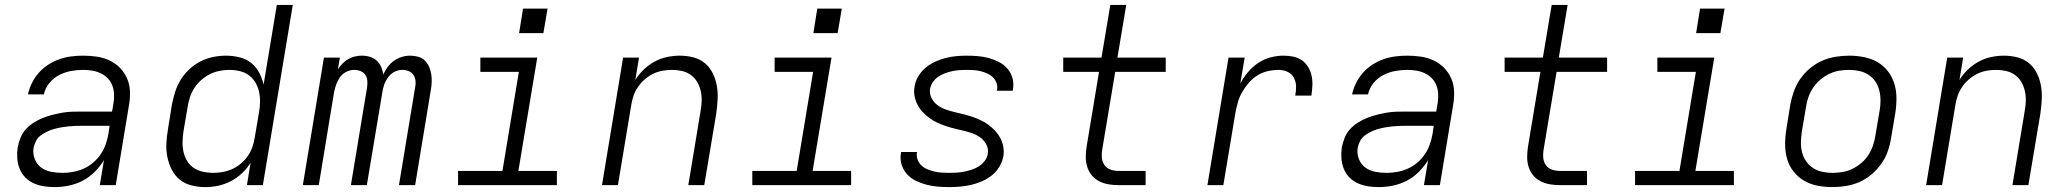

<svg xmlns="http://www.w3.org/2000/svg" viewBox="-20 -755 8440 783"><path d="M203 8Q203 8 203 8Q203 8 203 8H202Q180 8 158 4.5Q136 1 116.5 -8Q97 -17 82.5 -32Q68 -47 60 -67Q52 -87 50.5 -109Q49 -131 52 -154Q56 -173 63.5 -192.5Q71 -212 85.5 -228Q100 -244 118.5 -255.5Q137 -267 156 -274.5Q175 -282 195 -287Q215 -292 235 -295.5Q255 -299 275 -299.5Q295 -300 314 -300H437L443 -335Q446 -354 445 -372.5Q444 -391 437.5 -407.5Q431 -424 418.5 -436.5Q406 -449 390 -456.5Q374 -464 356 -467Q338 -470 319 -470Q295 -470 270 -465.5Q245 -461 221.5 -449Q198 -437 181 -416Q164 -395 159 -370H94Q99 -394 110.5 -417Q122 -440 139 -459Q156 -478 178 -492Q200 -506 223.5 -514Q247 -522 271 -525Q295 -528 319 -528Q347 -528 374.5 -524Q402 -520 426.5 -508.5Q451 -497 469.5 -478Q488 -459 498.5 -434.5Q509 -410 510 -382Q511 -354 506 -326L452 0H387L404 -102Q388 -76 366 -54Q344 -32 317 -18Q290 -4 260.5 2Q231 8 203 8ZM235 -50Q256 -50 278 -54Q300 -58 320.5 -67Q341 -76 359 -91Q377 -106 390 -125Q403 -144 410.5 -165Q418 -186 422 -208L427 -242H314Q300 -242 286 -241.5Q272 -241 257.5 -239.5Q243 -238 229 -235.5Q215 -233 200.5 -229Q186 -225 172.5 -218.5Q159 -212 146.5 -203Q134 -194 127 -180.5Q120 -167 117 -153Q113 -129 121.5 -107Q130 -85 147.5 -72Q165 -59 188 -54.5Q211 -50 235 -50Z M817 8Q788 8 760.5 1Q733 -6 712.5 -23Q692 -40 680 -64Q668 -88 662.5 -115Q657 -142 658.5 -170.5Q660 -199 665 -228L681 -328Q686 -354 694 -379.5Q702 -405 716.5 -429Q731 -453 752 -472.5Q773 -492 797.5 -504.5Q822 -517 848.5 -522.5Q875 -528 901 -528Q929 -528 956 -521.5Q983 -515 1003.5 -499Q1024 -483 1036.5 -459.5Q1049 -436 1055 -410L1109 -735H1174L1052 0H987L1002 -92Q988 -68 967 -48.5Q946 -29 921 -16Q896 -3 869.5 2.5Q843 8 817 8ZM849 -50Q868 -50 888 -53.5Q908 -57 927 -65.5Q946 -74 962.5 -88Q979 -102 991 -119.5Q1003 -137 1009.5 -156Q1016 -175 1019 -195L1036 -295Q1040 -317 1040.5 -338.5Q1041 -360 1036.5 -380.5Q1032 -401 1021.5 -418.5Q1011 -436 995 -448Q979 -460 958 -465Q937 -470 915 -470Q896 -470 875.5 -466Q855 -462 836 -452.5Q817 -443 800.5 -428.5Q784 -414 772.5 -396Q761 -378 754.5 -358Q748 -338 745 -318L728 -218Q725 -197 724.5 -176Q724 -155 728.5 -135Q733 -115 743.5 -98Q754 -81 770.5 -70Q787 -59 807.5 -54.5Q828 -50 849 -50Z M1215 0 1301 -520H1366L1358 -472Q1366 -485 1377 -496Q1388 -507 1401 -514.5Q1414 -522 1428.5 -525Q1443 -528 1456 -528Q1474 -528 1489.5 -523Q1505 -518 1516.5 -507.5Q1528 -497 1534.5 -482Q1541 -467 1543 -451Q1550 -467 1561 -482Q1572 -497 1587 -507.5Q1602 -518 1619 -523Q1636 -528 1653 -528Q1670 -528 1685.5 -523.5Q1701 -519 1712 -508.5Q1723 -498 1729.5 -483.5Q1736 -469 1738.5 -453.5Q1741 -438 1740.5 -421Q1740 -404 1737 -388L1673 0H1607L1673 -399Q1676 -412 1674.5 -425.5Q1673 -439 1666 -449.5Q1659 -460 1646.5 -465Q1634 -470 1621 -470Q1604 -470 1588.5 -462Q1573 -454 1562.5 -439.5Q1552 -425 1546.5 -409Q1541 -393 1539 -377L1476 0H1411L1477 -399Q1479 -412 1478 -425.5Q1477 -439 1470 -449.5Q1463 -460 1450.5 -465Q1438 -470 1424 -470Q1408 -470 1392 -462Q1376 -454 1366 -439.5Q1356 -425 1350.5 -409Q1345 -393 1342 -377L1280 0Z M1848 0V-58H2029L2096 -462H1939V-520H2171L2094 -58H2251V0ZM2196 -620H2097L2113 -720H2213Z M2435 0 2521 -520H2586L2571 -429Q2585 -452 2605.5 -471.5Q2626 -491 2650 -504Q2674 -517 2700.5 -522.5Q2727 -528 2752 -528Q2781 -528 2808 -521Q2835 -514 2855 -497Q2875 -480 2887 -455.5Q2899 -431 2903.5 -404Q2908 -377 2906.5 -349Q2905 -321 2901 -292L2852 0H2787L2837 -302Q2841 -323 2841.5 -344Q2842 -365 2837.5 -384.5Q2833 -404 2823 -421Q2813 -438 2797 -449.5Q2781 -461 2761 -465.5Q2741 -470 2720 -470Q2701 -470 2681.5 -466.5Q2662 -463 2643.5 -454Q2625 -445 2609 -431Q2593 -417 2581.5 -400Q2570 -383 2563.5 -364Q2557 -345 2554 -325L2500 0Z M3048 0V-58H3229L3296 -462H3139V-520H3371L3294 -58H3451V0ZM3396 -620H3297L3313 -720H3413Z M3851 8Q3827 8 3803.5 6Q3780 4 3757.5 -2Q3735 -8 3714.5 -18Q3694 -28 3679 -44.5Q3664 -61 3657 -83Q3650 -105 3654 -129Q3654 -131 3654.5 -132.5Q3655 -134 3655 -135H3720Q3720 -134 3720 -133.5Q3720 -133 3719 -132Q3717 -117 3722.5 -103Q3728 -89 3738.5 -79.5Q3749 -70 3762.5 -64.5Q3776 -59 3790.5 -55.5Q3805 -52 3820.5 -51Q3836 -50 3851 -50Q3866 -50 3881.5 -51Q3897 -52 3912 -55Q3927 -58 3942.5 -63Q3958 -68 3971.5 -76.5Q3985 -85 3995.5 -98.5Q4006 -112 4008 -127Q4012 -147 4003 -164.5Q3994 -182 3979.5 -193Q3965 -204 3947.5 -210.5Q3930 -217 3911 -221.5Q3892 -226 3873.5 -230.5Q3855 -235 3837 -241Q3819 -247 3802 -255Q3785 -263 3770 -274Q3755 -285 3742.5 -298.5Q3730 -312 3721.5 -328.5Q3713 -345 3709.5 -364Q3706 -383 3710 -403Q3713 -424 3725 -444Q3737 -464 3755 -479Q3773 -494 3794 -503.5Q3815 -513 3836.5 -518.5Q3858 -524 3879.5 -526Q3901 -528 3922 -528Q3946 -528 3969 -526Q3992 -524 4013.5 -518Q4035 -512 4055 -501.5Q4075 -491 4089 -474.5Q4103 -458 4109 -436Q4115 -414 4111 -391Q4111 -389 4110.5 -387.5Q4110 -386 4110 -385H4045Q4046 -386 4046 -386.5Q4046 -387 4046 -388Q4049 -403 4044 -416.5Q4039 -430 4029.5 -439.5Q4020 -449 4007 -455Q3994 -461 3980 -464.5Q3966 -468 3951.5 -469Q3937 -470 3922 -470Q3908 -470 3893.5 -469Q3879 -468 3864 -465Q3849 -462 3834.5 -456.5Q3820 -451 3807 -442.5Q3794 -434 3785 -421Q3776 -408 3773 -393Q3770 -373 3778.5 -356Q3787 -339 3801.5 -327.5Q3816 -316 3834 -309.5Q3852 -303 3870.5 -298.5Q3889 -294 3907.5 -289.5Q3926 -285 3944 -279Q3962 -273 3979 -265Q3996 -257 4011 -246Q4026 -235 4038.5 -221.5Q4051 -208 4059.5 -192Q4068 -176 4071.5 -156.5Q4075 -137 4072 -118Q4068 -96 4055.5 -75Q4043 -54 4024.5 -39.5Q4006 -25 3984 -15.5Q3962 -6 3940 -1Q3918 4 3895.5 6Q3873 8 3851 8Z M4541 0Q4520 0 4500 -3.5Q4480 -7 4462.5 -16Q4445 -25 4432.5 -40Q4420 -55 4414 -74Q4408 -93 4408 -113.5Q4408 -134 4411 -155L4462 -462H4316V-520H4472L4508 -735H4573L4537 -520H4734V-462H4528L4475 -145Q4472 -128 4473.5 -111.5Q4475 -95 4484 -82Q4493 -69 4508.5 -63.5Q4524 -58 4541 -58H4652V0Z M4904 0 4990 -520H5056L5038 -414Q5051 -439 5069.5 -461Q5088 -483 5111.5 -498.5Q5135 -514 5161.5 -521Q5188 -528 5214 -528Q5235 -528 5254.5 -524Q5274 -520 5289.5 -509Q5305 -498 5315 -481.5Q5325 -465 5329 -445.5Q5333 -426 5332 -405.5Q5331 -385 5328 -365H5262Q5266 -384 5265.5 -403Q5265 -422 5256.5 -438Q5248 -454 5231 -462Q5214 -470 5195 -470Q5173 -470 5150.5 -465Q5128 -460 5108 -447.5Q5088 -435 5072.5 -417Q5057 -399 5045.5 -379Q5034 -359 5028 -337Q5022 -315 5018 -294L4969 0Z M5603 8Q5603 8 5603 8Q5603 8 5603 8H5602Q5580 8 5558 4.5Q5536 1 5516.5 -8Q5497 -17 5482.5 -32Q5468 -47 5460 -67Q5452 -87 5450.5 -109Q5449 -131 5452 -154Q5456 -173 5463.5 -192.5Q5471 -212 5485.5 -228Q5500 -244 5518.5 -255.5Q5537 -267 5556 -274.5Q5575 -282 5595 -287Q5615 -292 5635 -295.5Q5655 -299 5675 -299.5Q5695 -300 5714 -300H5837L5843 -335Q5846 -354 5845 -372.5Q5844 -391 5837.5 -407.5Q5831 -424 5818.5 -436.5Q5806 -449 5790 -456.5Q5774 -464 5756 -467Q5738 -470 5719 -470Q5695 -470 5670 -465.5Q5645 -461 5621.5 -449Q5598 -437 5581 -416Q5564 -395 5559 -370H5494Q5499 -394 5510.5 -417Q5522 -440 5539 -459Q5556 -478 5578 -492Q5600 -506 5623.5 -514Q5647 -522 5671 -525Q5695 -528 5719 -528Q5747 -528 5774.5 -524Q5802 -520 5826.5 -508.5Q5851 -497 5869.5 -478Q5888 -459 5898.5 -434.5Q5909 -410 5910 -382Q5911 -354 5906 -326L5852 0H5787L5804 -102Q5788 -76 5766 -54Q5744 -32 5717 -18Q5690 -4 5660.5 2Q5631 8 5603 8ZM5635 -50Q5656 -50 5678 -54Q5700 -58 5720.5 -67Q5741 -76 5759 -91Q5777 -106 5790 -125Q5803 -144 5810.5 -165Q5818 -186 5822 -208L5827 -242H5714Q5700 -242 5686 -241.5Q5672 -241 5657.5 -239.5Q5643 -238 5629 -235.5Q5615 -233 5600.5 -229Q5586 -225 5572.5 -218.5Q5559 -212 5546.5 -203Q5534 -194 5527 -180.5Q5520 -167 5517 -153Q5513 -129 5521.5 -107Q5530 -85 5547.5 -72Q5565 -59 5588 -54.5Q5611 -50 5635 -50Z M6341 0Q6320 0 6300 -3.5Q6280 -7 6262.5 -16Q6245 -25 6232.5 -40Q6220 -55 6214 -74Q6208 -93 6208 -113.5Q6208 -134 6211 -155L6262 -462H6116V-520H6272L6308 -735H6373L6337 -520H6534V-462H6328L6275 -145Q6272 -128 6273.5 -111.5Q6275 -95 6284 -82Q6293 -69 6308.5 -63.5Q6324 -58 6341 -58H6452V0Z M6648 0V-58H6829L6896 -462H6739V-520H6971L6894 -58H7051V0ZM6996 -620H6897L6913 -720H7013Z M7452 8Q7452 8 7452 8Q7452 8 7452 8Q7421 8 7391 2Q7361 -4 7336.5 -18.5Q7312 -33 7294 -56Q7276 -79 7268 -107Q7260 -135 7260 -166Q7260 -197 7265 -228L7281 -328Q7286 -355 7295.5 -382Q7305 -409 7321.5 -433Q7338 -457 7361.5 -476.5Q7385 -496 7411.5 -507.5Q7438 -519 7466 -523.5Q7494 -528 7521 -528Q7521 -528 7521 -528Q7521 -528 7521 -528Q7552 -528 7582 -522Q7612 -516 7637 -501.5Q7662 -487 7679.5 -464Q7697 -441 7705.5 -413Q7714 -385 7714 -354Q7714 -323 7709 -292L7692 -192Q7688 -165 7678.5 -138Q7669 -111 7652 -87Q7635 -63 7612 -43.5Q7589 -24 7562.5 -12.5Q7536 -1 7508 3.5Q7480 8 7452 8ZM7453 -50Q7473 -50 7494 -53.5Q7515 -57 7534.5 -66.5Q7554 -76 7571 -90.5Q7588 -105 7599.5 -123Q7611 -141 7618 -161Q7625 -181 7628 -202L7645 -302Q7649 -323 7649 -344.5Q7649 -366 7644 -386Q7639 -406 7628 -422.5Q7617 -439 7600 -450Q7583 -461 7562.5 -465.5Q7542 -470 7520 -470Q7500 -470 7479.5 -466.5Q7459 -463 7439.5 -453.5Q7420 -444 7403 -429.5Q7386 -415 7374 -397Q7362 -379 7355 -359Q7348 -339 7345 -318L7328 -218Q7325 -197 7324.5 -175.5Q7324 -154 7329 -134Q7334 -114 7345.5 -97.5Q7357 -81 7373.5 -70Q7390 -59 7411 -54.5Q7432 -50 7453 -50Z M7835 0 7921 -520H7986L7971 -429Q7985 -452 8005.5 -471.5Q8026 -491 8050 -504Q8074 -517 8100.5 -522.5Q8127 -528 8152 -528Q8181 -528 8208 -521Q8235 -514 8255 -497Q8275 -480 8287 -455.5Q8299 -431 8303.5 -404Q8308 -377 8306.5 -349Q8305 -321 8301 -292L8252 0H8187L8237 -302Q8241 -323 8241.5 -344Q8242 -365 8237.5 -384.5Q8233 -404 8223 -421Q8213 -438 8197 -449.5Q8181 -461 8161 -465.5Q8141 -470 8120 -470Q8101 -470 8081.5 -466.5Q8062 -463 8043.5 -454Q8025 -445 8009 -431Q7993 -417 7981.5 -400Q7970 -383 7963.5 -364Q7957 -345 7954 -325L7900 0Z"/></svg>

Font: Iosevka SS04 Lt Ex Obl
Style: Regular
Weight: 300
Width: 7
Italic angle: -9°
Monospace: yes
Designer: Belleve Invis
Foundry: Belleve Invis
Version: Version 19.0.0; ttfautohint (v1.8.4)